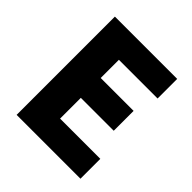

<svg xmlns="http://www.w3.org/2000/svg" viewBox="-199 -886 1028 1028"><g transform="rotate(45 315.0 -372.0)"><path d="M85.9 0V-744.1H557.6V-595.7H264.6V-458H513.7V-307.6H264.6V-150.4H569.3V0Z"/></g></svg>

Font: Gen Shin Gothic Heavy
Style: Bold
Weight: 900
Designer: [Source Han Sans]
Ryoko NISHIZUKA  (kana & ideographs); Paul D. Hunt (Latin, Greek & Cyrillic); Wenlong ZHANG  (bopomofo
Version: Version 1.002.20150607